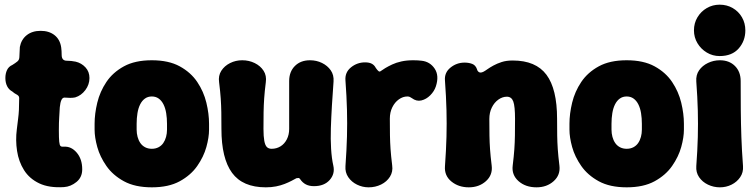

<svg xmlns="http://www.w3.org/2000/svg" viewBox="-20 -780 3236 822"><path d="M254 21Q190 25 148 5Q106 -15 83 -51.5Q60 -88 53 -134Q46 -180 52 -226Q55 -252 57.5 -271Q60 -290 61 -309.5Q62 -329 62 -354Q63 -365 59 -369.5Q55 -374 48.5 -377Q42 -380 33 -388Q18 -396 10.5 -411Q3 -426 3 -446Q3 -465 10 -480Q17 -495 33 -502Q46 -510 54.5 -517Q63 -524 63 -537Q63 -546 64 -558.5Q65 -571 65 -579Q71 -611 94.5 -629.5Q118 -648 154 -648Q190 -648 213.5 -629.5Q237 -611 242 -577Q243 -570 243.5 -561.5Q244 -553 244 -545Q244 -520 266 -520Q275 -520 285 -519Q295 -518 304 -516Q329 -510 346 -491.5Q363 -473 363 -446Q363 -418 345.5 -394.5Q328 -371 302 -363Q292 -361 281 -361Q270 -361 260 -362Q249 -364 243.5 -353Q238 -342 236 -321Q235 -298 233.5 -277.5Q232 -257 232 -222Q232 -189 233.5 -173.5Q235 -158 239.5 -154.5Q244 -151 254 -152Q285 -154 308.5 -126.5Q332 -99 332 -55Q332 -21 307.5 -1Q283 19 254 21Z M875 -225Q875 -192 863.5 -150.5Q852 -109 824.5 -69.5Q797 -30 749.5 -4Q702 22 630 22Q558 22 510.5 -4Q463 -30 435.5 -69.5Q408 -109 396.5 -150.5Q385 -192 385 -225V-250Q385 -293 396.5 -340.5Q408 -388 435.5 -429Q463 -470 510.5 -496Q558 -522 630 -522Q702 -522 749.5 -496Q797 -470 824.5 -429Q852 -388 863.5 -340.5Q875 -293 875 -250ZM695 -250Q695 -274 691.5 -295.5Q688 -317 680 -333Q672 -349 659.5 -358Q647 -367 630 -367Q613 -367 600.5 -358Q588 -349 580 -333Q572 -317 568.5 -295.5Q565 -274 565 -250V-225Q565 -209 569 -194Q573 -179 581 -167.5Q589 -156 601.5 -149.5Q614 -143 630 -143Q646 -143 658.5 -149.5Q671 -156 679 -167.5Q687 -179 691 -194Q695 -209 695 -225Z M1407 -71Q1415 -36 1391.5 -9.5Q1368 17 1324 17Q1304 17 1289.5 9.5Q1275 2 1265 -13Q1262 -18 1257.5 -18Q1253 -18 1249 -17Q1240 -12 1227.5 -5.5Q1215 1 1198.5 7.5Q1182 14 1162 18Q1142 22 1118 22Q1019 22 973.5 -40Q928 -102 928 -228Q928 -270 927.5 -299.5Q927 -329 925 -358.5Q923 -388 918 -428Q914 -456 927.5 -477Q941 -498 965 -510Q989 -522 1017 -522Q1046 -522 1070.5 -510Q1095 -498 1108.5 -477Q1122 -456 1118 -428Q1113 -388 1111 -358.5Q1109 -329 1108.5 -299.5Q1108 -270 1108 -228Q1108 -196 1111.5 -177Q1115 -158 1122.5 -150.5Q1130 -143 1143 -143Q1164 -143 1181 -153.5Q1198 -164 1208 -183.5Q1218 -203 1218 -228Q1218 -270 1218 -300.5Q1218 -331 1218 -361Q1218 -391 1218 -433Q1218 -473 1242.5 -497.5Q1267 -522 1307 -522Q1335 -522 1358.5 -510.5Q1382 -499 1396 -479Q1410 -459 1408 -431Q1404 -379 1401 -328Q1398 -277 1396.5 -230.5Q1395 -184 1397.5 -143Q1400 -102 1407 -71Z M1558 22Q1532 22 1508.5 10.5Q1485 -1 1471 -21.5Q1457 -42 1459 -69Q1464 -139 1465.5 -195.5Q1467 -252 1465.5 -309.5Q1464 -367 1459 -435Q1456 -470 1482.5 -491.5Q1509 -513 1543 -513Q1561 -513 1572 -507Q1583 -501 1589 -489Q1596 -479 1600.5 -475.5Q1605 -472 1609 -475Q1617 -481 1629.5 -488.5Q1642 -496 1659 -504Q1676 -512 1698.5 -517Q1721 -522 1749 -522Q1759 -522 1768.5 -521.5Q1778 -521 1785 -520Q1821 -516 1841 -486Q1861 -456 1846 -410Q1839 -389 1822 -372Q1805 -355 1784 -350Q1763 -345 1743 -360Q1739 -363 1734.5 -365Q1730 -367 1724 -367Q1705 -367 1687.5 -354.5Q1670 -342 1659.5 -320.5Q1649 -299 1649 -272Q1649 -230 1649.5 -200.5Q1650 -171 1652 -142Q1654 -113 1659 -72Q1663 -45 1649.5 -23.5Q1636 -2 1611.5 10Q1587 22 1558 22Z M1885 -435Q1882 -469 1908.5 -490.5Q1935 -512 1969 -512Q1987 -512 2001.5 -506.5Q2016 -501 2022 -484Q2024 -475 2031 -471Q2038 -467 2050 -473Q2056 -476 2066.5 -483.5Q2077 -491 2092.5 -499.5Q2108 -508 2128 -514.5Q2148 -521 2175 -521Q2274 -521 2319.5 -460Q2365 -399 2365 -271Q2365 -229 2365.5 -199.5Q2366 -170 2368 -141Q2370 -112 2375 -71Q2380 -31 2350.5 -4.5Q2321 22 2277 22Q2230 22 2200 -4.5Q2170 -31 2175 -71Q2180 -112 2182 -141Q2184 -170 2184.5 -199.5Q2185 -229 2185 -271Q2185 -325 2177.5 -345.5Q2170 -366 2150 -366Q2131 -366 2113.5 -353.5Q2096 -341 2085.5 -319.5Q2075 -298 2075 -271Q2075 -229 2075.5 -199.5Q2076 -170 2078 -141Q2080 -112 2085 -71Q2090 -31 2060.5 -4.5Q2031 22 1987 22Q1943 22 1912.5 -3Q1882 -28 1885 -68Q1890 -138 1891.5 -194.5Q1893 -251 1891.5 -308.5Q1890 -366 1885 -435Z M2908 -225Q2908 -192 2896.5 -150.5Q2885 -109 2857.5 -69.5Q2830 -30 2782.5 -4Q2735 22 2663 22Q2591 22 2543.5 -4Q2496 -30 2468.5 -69.5Q2441 -109 2429.5 -150.5Q2418 -192 2418 -225V-250Q2418 -293 2429.5 -340.5Q2441 -388 2468.5 -429Q2496 -470 2543.5 -496Q2591 -522 2663 -522Q2735 -522 2782.5 -496Q2830 -470 2857.5 -429Q2885 -388 2896.5 -340.5Q2908 -293 2908 -250ZM2728 -250Q2728 -274 2724.5 -295.5Q2721 -317 2713 -333Q2705 -349 2692.5 -358Q2680 -367 2663 -367Q2646 -367 2633.5 -358Q2621 -349 2613 -333Q2605 -317 2601.5 -295.5Q2598 -274 2598 -250V-225Q2598 -209 2602 -194Q2606 -179 2614 -167.5Q2622 -156 2634.5 -149.5Q2647 -143 2663 -143Q2679 -143 2691.5 -149.5Q2704 -156 2712 -167.5Q2720 -179 2724 -194Q2728 -209 2728 -225Z M3062 22Q3035 22 3011 10.5Q2987 -1 2973 -21.5Q2959 -42 2961 -69Q2966 -136 2967.5 -193Q2969 -250 2967.5 -307Q2966 -364 2961 -431Q2959 -459 2973 -479Q2987 -499 3011 -510.5Q3035 -522 3062 -522Q3102 -522 3126.5 -497.5Q3151 -473 3151 -433Q3151 -366 3151.5 -308.5Q3152 -251 3154 -193.5Q3156 -136 3161 -69Q3163 -42 3149 -21.5Q3135 -1 3112 10.5Q3089 22 3062 22ZM3061 -540Q3031 -540 3006 -555Q2981 -570 2966 -595Q2951 -620 2951 -650Q2951 -681 2966 -706Q2981 -731 3006 -745.5Q3031 -760 3061 -760Q3092 -760 3117 -745.5Q3142 -731 3156.5 -706Q3171 -681 3171 -650Q3171 -605 3142.5 -572.5Q3114 -540 3061 -540Z"/></svg>

Font: Winky Sans ExtraBold
Style: Regular
Weight: 800
Designer: Simon Atzbach
Foundry: typofactur
Version: Version 1.205